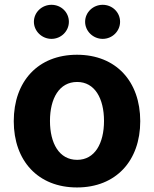

<svg xmlns="http://www.w3.org/2000/svg" viewBox="-20 -785 654 815"><path d="M306.8 10.7C472.3 10.7 575.3 -102.6 575.3 -270.6C575.3 -439.6 472.3 -552.6 306.8 -552.6C141.3 -552.6 38.4 -439.6 38.4 -270.6C38.4 -102.6 141.3 10.7 306.8 10.7ZM123.9 -692.5C123.9 -653.1 157.7 -620 198.5 -620C239.7 -620 272.4 -653.1 272.4 -692.5C272.4 -732.6 239.7 -764.6 198.5 -764.6C157.7 -764.6 123.9 -732.6 123.9 -692.5ZM192.1 -271.7C192.1 -366.8 231.2 -437.1 307.5 -437.1C382.5 -437.1 421.5 -366.8 421.5 -271.7C421.5 -176.5 382.5 -106.5 307.5 -106.5C231.2 -106.5 192.1 -176.5 192.1 -271.7ZM341.3 -692.5C341.3 -653.1 375 -620 415.8 -620C457 -620 489.7 -653.1 489.7 -692.5C489.7 -732.6 457 -764.6 415.8 -764.6C375 -764.6 341.3 -732.6 341.3 -692.5Z"/></svg>

Font: Margiela Sans
Style: Bold
Weight: 700
Designer: Stefan Endress, Andreas Faust
Version: Version 1.100;FEAKit 1.0